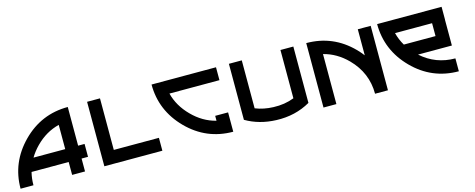

<svg xmlns="http://www.w3.org/2000/svg" viewBox="-78 -947 3477 1405"><g transform="rotate(-15 1660.0 -244.0)"><path d="M341.8 -378.9Q241.7 -354 163.6 -274.9Q126.5 -237.3 101.6 -195.3H341.8ZM60.5 -97.7Q48.8 -51.3 48.8 0H-48.8Q-48.8 -198.2 94.2 -343.3Q237.3 -488.3 439.5 -488.3V-195.3H488.3V-97.7H439.5V0H341.8V-97.7Z M585.9 -488.3H683.6V-97.7H1025.4V0H585.9Z M1464.8 -109.4V-146.5H1562.5V0Q1360.4 0 1217.3 -145Q1074.2 -290 1074.2 -488.3H1562.5V-390.6H1183.6Q1208.5 -292.5 1286.6 -213.9Q1364.7 -134.3 1464.8 -109.4Z M2050.8 -122.6V-488.3H2148.4V-61.5Q2033.2 4.9 1889.6 -0.5Q1761.2 -4.9 1660.2 -64V-488.3H1757.8V-125Q1820.3 -100.1 1893.6 -97.7Q1978.5 -94.2 2050.8 -122.6Z M2343.8 -378.9V0H2246.1V-488.3Q2448.2 -488.3 2591.3 -343.3Q2616.2 -317.9 2636.7 -291V-488.3H2734.4V0H2636.7Q2636.7 -158.7 2522.5 -274.4Q2443.8 -354 2343.8 -378.9Z M3271 -195.3V-390.6H3271.5V-488.3H2783.2Q2783.2 -290 2926.3 -145Q3069.3 0 3271.5 0V-97.7Q3123.5 -97.7 3014.6 -195.3ZM3173.3 -390.6V-293H2933.1Q2905.8 -338.9 2892.6 -390.6Z"/></g></svg>

Font: Arounder
Style: Regular
Weight: 400
Designer: Maxim Raikov
Foundry: Maxim Raikov
Version: Version 1.00 March 23, 2021, initial release